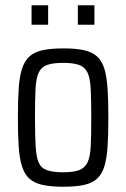

<svg xmlns="http://www.w3.org/2000/svg" viewBox="-20 -702 480 730"><path d="M221 8Q173 8 141.5 1Q110 -6 91.5 -23Q73 -40 63.5 -70Q54 -100 51 -145Q48 -190 48 -255Q48 -319 51 -364.5Q54 -410 63.5 -440Q73 -470 91.5 -487Q110 -504 141.5 -511Q173 -518 221 -518Q269 -518 300 -511Q331 -504 349.5 -487Q368 -470 377 -440Q386 -410 389 -364.5Q392 -319 392 -255Q392 -190 389 -145Q386 -100 377 -70Q368 -40 349.5 -23Q331 -6 300 1Q269 8 221 8ZM220 -47Q259 -47 280.5 -55Q302 -63 312.5 -84Q323 -105 325 -146.5Q327 -188 327 -255Q327 -321 325 -362.5Q323 -404 313 -425.5Q303 -447 281 -455Q259 -463 220 -463Q181 -463 159 -455Q137 -447 127 -425.5Q117 -404 115 -362.5Q113 -321 113 -254Q113 -188 115.5 -146.5Q118 -105 127 -84Q136 -63 158.5 -55Q181 -47 220 -47ZM100 -608V-682H163V-608ZM276 -608V-682H339V-608Z"/></svg>

Font: Saira Condensed
Style: Regular
Weight: 400
Width: 3
Designer: Hector Gatti with collaboration of the Omnibus-Type team
Foundry: Omnibus-Type
Version: Version 1.101